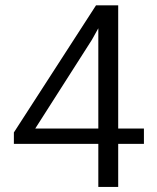

<svg xmlns="http://www.w3.org/2000/svg" viewBox="-20 -724 602 736"><path d="M433.1 -231.4V-703.6H348.1L33.2 -216.3V-172.4H356.9V-7.3H433.1V-172.4H531.7V-231.4ZM332.5 -571.8 356.9 -615.7V-231.4H115.2Z"/></svg>

Font: Shabnam Light
Style: Regular
Weight: 300
Foundry: DejaVu fonts team - Redesigned by Saber Rastikerdar - Based on Vazir font
Version: Version 5.0.1